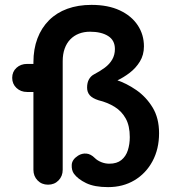

<svg xmlns="http://www.w3.org/2000/svg" viewBox="-20 -757 707 787"><path d="M177 0Q151 0 134 -17.5Q117 -35 117 -61V-502Q117 -556 133.5 -599.5Q150 -643 181 -674Q212 -705 256 -721Q300 -737 355 -737Q423 -737 471 -714.5Q519 -692 544.5 -653.5Q570 -615 570 -567Q570 -532 553.5 -505Q537 -478 511.5 -458.5Q486 -439 458 -426L455 -430Q498 -416 538.5 -388Q579 -360 605.5 -316.5Q632 -273 632 -211Q632 -146 605 -96Q578 -46 531 -18Q484 10 423 10Q367 10 333 -6.5Q299 -23 283 -45Q273 -59 274 -81Q275 -103 300 -119Q316 -129 334 -127.5Q352 -126 369 -109Q379 -99 395 -92.5Q411 -86 428 -86Q459 -86 477.5 -101Q496 -116 504 -141Q512 -166 512 -195Q512 -241 495.5 -271Q479 -301 450 -319Q421 -337 384 -346Q359 -354 348 -366.5Q337 -379 337 -398Q337 -418 344.5 -431.5Q352 -445 365 -452Q390 -465 409.5 -479.5Q429 -494 440 -513Q451 -532 451 -556Q451 -592 423 -609.5Q395 -627 349 -627Q324 -627 303.5 -619Q283 -611 268 -595.5Q253 -580 245 -557.5Q237 -535 237 -506V-61Q237 -35 220 -17.5Q203 0 177 0ZM91 -380Q65 -380 47.5 -396.5Q30 -413 30 -438Q30 -463 47.5 -479Q65 -495 91 -495H185Q211 -495 218.5 -479Q226 -463 226 -438Q226 -413 218.5 -396.5Q211 -380 185 -380Z"/></svg>

Font: zvoove
Style: Bold
Weight: 700
Designer: Vernon Adams (Nunito) & Andrew Paglinawan (Quicksand)
Foundry: zvoove
Version: Version 3.006